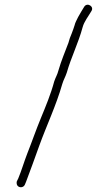

<svg xmlns="http://www.w3.org/2000/svg" viewBox="-20 -703 459 811"><path d="M85 77 90 65C108.5 17 127.6 -37.5 146 -88C177.5 -174.7 216.8 -256.4 243 -348C248.8 -367 255.5 -376.6 262 -396C281 -462.6 311.1 -521.2 329 -588C335.6 -612.6 353.9 -634.7 366 -656C379.1 -675.6 348.7 -694.1 336 -675C329 -662.8 316.7 -644.3 310 -631C305.6 -620.8 297.5 -608.4 295 -596L290 -581C285.8 -568.4 280.3 -555.2 275 -542L269 -522C255.3 -485.4 238.6 -446.5 227 -406C222.3 -387 215 -377.1 209 -359C194.5 -304.8 173.3 -254.5 153 -205C132.6 -156 114.4 -102.6 95 -54C80.7 -16.9 71.1 17.2 57 51L51 63C49.7 67.7 49.8 72.3 51.5 77C56.5 90.9 78.5 92.2 85 77Z"/></svg>

Font: CiSf OpenHand
Style: Regular
Weight: 400
Foundry: Cannot Into Space Fonts
Version: Version 0.7892